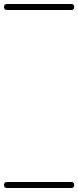

<svg xmlns="http://www.w3.org/2000/svg" viewBox="-35 -575 391 960"><path d="M0 -555Q80 -555 160.5 -555Q241 -555 321 -555Q336 -555 336 -540Q336 -525 321 -525Q241 -525 160.5 -525Q80 -525 0 -525Q-15 -525 -15 -540Q-15 -555 0 -555ZM0 335Q80 335 160.5 335Q241 335 321 335Q336 335 336 350Q336 365 321 365Q241 365 160.5 365Q80 365 0 365Q-15 365 -15 350Q-15 335 0 335Z"/></svg>

Font: FRB American Cursive Just Guidelines
Style: Italic
Weight: 400
Italic angle: -25°
Version: Version 2.0;Modular Font Editor K font №1